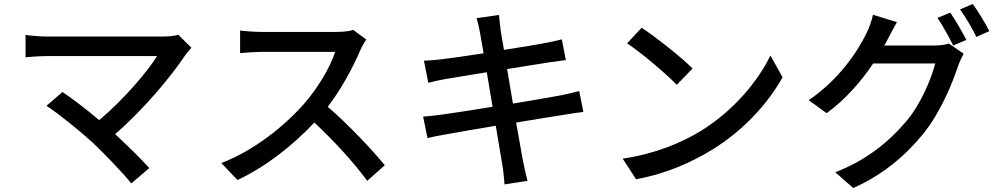

<svg xmlns="http://www.w3.org/2000/svg" viewBox="-20 -871 5010 962"><path d="M873 -697C856 -691 828 -688 796 -688H215C181 -688 135 -692 108 -696V-584C128 -586 176 -590 215 -590H767C721 -515 601 -373 477 -269C410 -326 333 -384 293 -410L213 -341C271 -303 383 -213 445 -156C511 -93 597 -3 638 48L728 -29C686 -76 618 -142 557 -199C700 -323 837 -487 910 -597C917 -607 928 -619 939 -632Z M1750 -721C1733 -715 1700 -711 1663 -711H1292C1261 -711 1203 -715 1183 -718V-605C1199 -606 1253 -611 1292 -611H1659C1635 -533 1568 -423 1500 -347C1401 -236 1251 -116 1089 -54L1170 31C1313 -36 1448 -143 1555 -257C1654 -165 1754 -55 1820 35L1908 -43C1846 -119 1725 -248 1622 -336C1692 -426 1751 -539 1786 -621C1793 -638 1808 -663 1815 -673Z M2882 -415C2859 -408 2827 -401 2788 -393C2739 -384 2648 -368 2550 -352L2521 -525L2734 -559C2762 -563 2797 -568 2815 -570L2795 -674C2775 -669 2744 -661 2714 -656C2675 -648 2593 -635 2505 -621C2496 -672 2490 -710 2488 -723C2485 -746 2482 -777 2480 -796L2368 -780C2375 -757 2380 -734 2385 -707C2388 -692 2394 -655 2403 -604C2312 -590 2229 -578 2192 -574C2160 -570 2132 -568 2104 -567L2126 -456C2152 -463 2178 -469 2212 -475C2247 -481 2329 -494 2419 -509L2448 -336C2342 -319 2242 -303 2195 -297C2166 -293 2125 -288 2100 -287L2122 -179C2144 -185 2175 -191 2216 -198C2261 -207 2359 -223 2464 -241C2480 -147 2493 -70 2497 -44C2502 -15 2505 17 2508 53L2623 35C2615 4 2607 -31 2601 -61C2596 -88 2582 -165 2566 -257C2663 -273 2754 -288 2807 -296C2844 -302 2880 -308 2903 -310Z M3195 -732 3122 -654C3197 -604 3319 -500 3371 -446L3450 -528C3396 -583 3262 -688 3195 -732ZM3100 -76 3167 27C3322 -1 3449 -60 3550 -122C3706 -218 3829 -354 3901 -484L3840 -593C3779 -465 3654 -315 3493 -216C3397 -157 3267 -101 3100 -76Z M4411 -643C4418 -656 4425 -668 4431 -680C4441 -699 4456 -729 4474 -760L4354 -797C4348 -768 4333 -727 4322 -706C4281 -620 4188 -475 4032 -369L4122 -304C4217 -373 4296 -465 4355 -553H4666C4644 -470 4592 -346 4518 -260C4431 -158 4317 -66 4165 -8L4255 71C4401 7 4518 -92 4607 -202C4692 -309 4748 -444 4780 -539C4787 -559 4799 -585 4808 -602L4734 -653C4715 -646 4688 -643 4659 -643ZM4677 -781C4704 -743 4736 -683 4756 -643L4822 -671C4802 -710 4766 -772 4741 -808ZM4790 -824C4818 -786 4851 -729 4872 -686L4937 -715C4919 -751 4881 -814 4854 -851Z"/></svg>

Font: Noto Sans Japanese Medium
Style: Regular
Weight: 500
Designer: Ryoko NISHIZUKA (kana & ideographs); Paul D. Hunt (Latin, Greek & Cyrillic); Wenlong ZHANG (bopomofo); Sandoll Communica
Foundry: Adobe Systems Incorporated
Version: Version 1.000;PS 1;hotconv 1.0.78;makeotf.lib2.5.61930